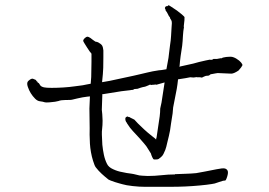

<svg xmlns="http://www.w3.org/2000/svg" viewBox="-20 -768 1040 743"><path d="M826 -63Q818 -60 811 -58Q803 -56 779 -53Q754 -50 725.5 -48Q697 -46 671 -45.5Q645 -45 634 -45H591Q568 -45 544 -45Q519 -45 493 -48Q467 -51 454 -55Q451 -56 443 -58Q435 -60 426 -63Q417 -66 409 -69Q401 -72 400 -73Q386 -84 373.5 -95.5Q361 -107 351 -120Q346 -126 340 -146Q335 -162 332 -179Q329 -196 328 -212Q326 -251 327 -272L326 -348Q327 -370 328 -395L318 -394Q300 -392 279 -387Q258 -382 258 -382Q257 -381 233 -381Q216 -381 206 -377Q197 -374 172 -372Q158 -371 154 -372Q145 -375 135 -376Q125 -377 116 -386Q106 -396 99 -407.5Q92 -419 88 -431Q84 -442 86 -449Q88 -455 96 -460Q104 -465 108 -463Q116 -460 118 -459Q121 -456 121 -455L122 -454V-453H123Q126 -452 126 -448H127Q131 -447 135 -439Q138 -433 150 -430Q159 -428 180 -428Q201 -428 225 -429.5Q249 -431 269.5 -434Q290 -437 300 -438Q307 -439 315 -441Q323 -443 331 -444Q332 -457 333 -470Q334 -502 334 -528V-558V-559V-560Q334 -561 327 -569Q322 -576 317 -584L307 -600Q302 -608 302 -610Q302 -615 308 -620.5Q314 -626 319 -626Q322 -626 330 -621Q337 -616 339 -614Q347 -608 349 -607Q356 -606 360 -604Q371 -598 375 -592Q379 -585 380 -573Q380 -566 380 -560V-546Q380 -497 378 -481Q376 -466 375 -450Q387 -452 404 -455L497 -475Q509 -478 523 -481Q537 -484 550.5 -487.5Q564 -491 571 -492Q583 -494 595 -496Q602 -496 624 -500Q630 -531 632 -544L635 -569L638 -593Q641 -611 642 -629Q643 -647 644 -663Q646 -680 644 -687Q642 -691 641 -693Q638 -696 638 -699V-700Q632 -707 630 -713Q626 -721 625 -722L621 -727Q622 -729 619 -734Q618 -736 618 -737Q619 -742 623 -744Q628 -743 630 -746Q631 -748 633 -747.5Q635 -747 644 -741Q654 -734 665 -727Q676 -719 684 -712Q694 -703 694 -702Q695 -696 691 -665L692 -664Q689 -648 688 -630Q687 -608 685 -591L679 -551Q676 -529 675 -513Q674 -512 674 -510L728 -522Q737 -524 750 -528Q762 -531 776 -534Q790 -537 791 -537H792Q801 -535 806 -540Q806 -540 820 -540Q824 -541 825 -541L836 -543L837 -542L842 -545L847 -546Q856 -548 862 -548Q872 -549 878 -548Q890 -545 899 -538Q905 -535 913 -526Q919 -519 918 -515Q917 -513 913 -507Q905 -497 903 -495Q885 -483 875 -483L829 -485Q823 -486 814 -484Q798 -481 798 -481H796L793 -479Q789 -475 785 -475Q779 -475 775.5 -474Q772 -473 768 -471Q761 -466 755 -469H742H741L740 -470Q739 -470 737 -469Q733 -468 729 -468Q722 -469 716 -469Q703 -466 669 -461Q667 -441 664 -424Q651 -357 650 -352Q648 -333 648 -329L642 -291Q641 -284 638 -263Q634 -242 628 -219Q623 -196 619.5 -187.5Q616 -179 612.5 -172Q609 -165 603 -160Q597 -155 594 -153Q591 -151 585 -151Q579 -151 576 -151Q573 -151 569 -160Q565 -169 564 -174L547 -201Q543 -207 520 -233Q513 -240 507 -247Q501 -254 494 -261Q489 -267 483 -274Q477 -282 472 -290Q471 -292 471 -292Q470 -294 470 -294Q468 -295 466 -301Q465 -303 465 -309Q465 -312 467 -314Q472 -318 474 -317Q479 -314 481 -315Q485 -312 490 -310Q499 -305 500 -305L514 -290Q523 -281 538 -267Q552 -254 570 -240Q581 -232 584 -228Q584 -231 586 -237L590 -264L598 -318Q600 -334 600 -348L605 -371L617 -449L585 -440L583 -441Q582 -441 574 -440Q567 -440 566 -439Q564 -440 563 -440Q559 -441 555 -438Q548 -435 544 -433.5Q540 -432 533 -431Q529 -430 524 -428.5Q519 -427 514 -425Q512 -424 507 -424Q499 -424 498 -422Q494 -420 492 -420Q487 -420 484 -419Q479 -418 450 -415L375 -403Q376 -402 376 -401L374 -343Q376 -330 377 -301Q377 -284 375 -267Q373 -256 376 -208Q378 -188 382 -169Q386 -150 394 -134Q400 -121 418 -113Q435 -105 453 -102Q470 -98 488 -96Q496 -95 507.5 -92Q519 -89 520 -89H521L532 -88Q544 -87 552 -87Q578 -87 605 -90Q631 -93 657 -93V-94Q677 -95 697.5 -95.5Q718 -96 739 -98L772 -104Q794 -108 818 -113Q842 -118 850 -116Q858 -114 861 -107Q864 -100 859 -84Q854 -68 850 -69Q845 -70 826 -63Z"/></svg>

Font: ToneOZ-Pinyin-Tsuipita-TC
Style: Regular
Weight: 400
Designer: ÂÆ£ÂøóÂáåJeffrey Xuan(jeffreyx@gmail.com, ToneOZ.com) ÈòøÂù§(cjkFonts)
Foundry: ToneOZ
Version: Version 0.24071